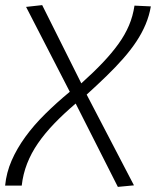

<svg xmlns="http://www.w3.org/2000/svg" viewBox="-21 -726 610 751"><path d="M440 5 275 -321Q228 -281 191 -242.5Q154 -204 127.5 -165.5Q101 -127 85 -86Q69 -45 64 0H-1Q4 -51 24.5 -98Q45 -145 78 -190.5Q111 -236 155.5 -280Q200 -324 252 -367L81 -699L144 -706L297 -400Q345 -443 381 -481Q417 -519 442.5 -554.5Q468 -590 483.5 -626.5Q499 -663 505 -704L569 -701Q563 -665 548.5 -630.5Q534 -596 512 -563Q490 -530 461 -497Q432 -464 396 -429Q360 -394 318 -356L503 -1Z"/></svg>

Font: Georama ExtraCondensed Thin Light
Style: Italic
Weight: 300
Italic angle: -9°
Version: Version 1.001